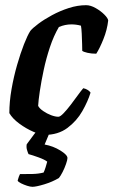

<svg xmlns="http://www.w3.org/2000/svg" viewBox="-20 -520 437 740"><path d="M151 0Q137 0 109 -12Q81 -24 54.5 -43.5Q28 -63 16 -84Q16 -128 24.5 -176.5Q33 -225 46 -270Q59 -315 72.5 -349.5Q86 -384 97 -401Q106 -412 128 -428.5Q150 -445 180.5 -461.5Q211 -478 245 -489Q279 -500 312 -500Q329 -500 348.5 -489Q368 -478 382 -464Q396 -450 397 -441Q393 -405 378.5 -369Q364 -333 351 -313Q332 -313 317 -316.5Q302 -320 297 -324Q297 -331 296.5 -350.5Q296 -370 295 -390.5Q294 -411 292 -421Q274 -426 255 -426Q231 -426 207 -416Q187 -382 172.5 -338.5Q158 -295 148.5 -250.5Q139 -206 133.5 -169Q128 -132 127 -112Q132 -102 146.5 -92Q161 -82 177 -76Q193 -70 205 -70Q212 -70 225 -83.5Q238 -97 252.5 -116Q267 -135 280 -153Q293 -171 301 -180Q311 -178 318.5 -173Q326 -168 329 -163Q319 -130 297.5 -92Q276 -54 240 -27Q204 0 151 0ZM105 200Q97 200 84.5 196Q72 192 61 186.5Q50 181 48 176Q53 158 57 151Q84 151 106 150.5Q128 150 148 145Q152 137 156 124Q160 111 162 103Q152 95 128.5 86.5Q105 78 90 74Q87 68 84 57.5Q81 47 83 36Q95 19 111.5 -2.5Q128 -24 139 -37H183L152 37Q185 43 212.5 60Q240 77 240 89Q240 96 234.5 112Q229 128 221 143.5Q213 159 207 166Q182 181 150.5 190.5Q119 200 105 200Z"/></svg>

Font: Texturina 72pt 72pt Regular
Style: Bold Italic
Weight: 700
Italic angle: -11°
Designer: Guillermo Torres Carreño
Foundry: Omnibus-Type
Version: Version 1.002; ttfautohint (v1.8.3)